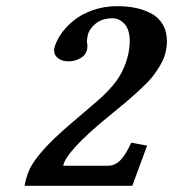

<svg xmlns="http://www.w3.org/2000/svg" viewBox="-20 -600 559 620"><path d="M154.8 -441.9Q159.7 -464.4 175.5 -488Q191.4 -511.7 216.6 -532.7Q241.7 -553.7 278.8 -566.9Q315.9 -580.1 357.9 -580.1Q389.6 -580.1 416.5 -574.7Q443.4 -569.3 467.3 -557.1Q491.2 -544.9 505.1 -521.7Q519 -498.5 519 -466.8Q519 -449.2 515.1 -433.1Q510.7 -412.6 498.3 -390.9Q485.8 -369.1 472.2 -352.1Q458.5 -335 431.2 -309.8Q403.8 -284.7 384.8 -268.6L327.1 -221.2Q192.9 -110.8 184.1 -64.9H329.1Q350.6 -64.9 367.7 -81.5Q384.8 -98.1 403.8 -139.2L455.1 -129.9L407.2 0H59.1Q65.4 -31.7 76.2 -54.9Q86.9 -78.1 118.4 -114.3Q149.9 -150.4 207 -199.2L291 -271Q337.4 -310.5 361.3 -346.7Q385.3 -382.8 395 -429.2Q398.9 -448.2 398.9 -466.8Q398.9 -504.9 381.8 -522.9Q364.7 -541 344.2 -541Q309.1 -541 287.8 -522.9Q266.6 -504.9 263.2 -484.9Q259.8 -470.2 261.2 -460.9Q263.7 -452.6 261.2 -440.9Q257.3 -421.9 239.3 -411.9Q221.2 -401.9 201.2 -401.9Q181.2 -401.9 168 -411.6Q154.8 -421.4 154.8 -436Z"/></svg>

Font: Linux Libertine G
Style: Bold Italic
Weight: 700
Italic angle: -11.5°
Designer: Philipp H. Poll
Foundry: Philipp H. Poll
Version: Version 4.1.0